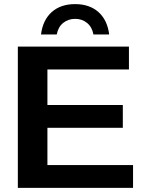

<svg xmlns="http://www.w3.org/2000/svg" viewBox="-20 -915 707 935"><path d="M66.9 0V-688H607.9V-576.7H210.9V-403.8H578.1V-292.5H210.9V-111.3H627.9V0ZM345.7 -823.2Q312.5 -823.2 287.8 -803.5Q263.2 -783.7 256.3 -747.1H179.7Q188.5 -817.4 231.9 -856.2Q275.4 -895 345.7 -895Q416 -895 459.5 -856.2Q502.9 -817.4 511.7 -747.1H435.1Q428.2 -783.7 403.8 -803.5Q379.4 -823.2 345.7 -823.2Z"/></svg>

Font: Arial
Style: Bold
Weight: 700
Designer: Steve Matteson
Foundry: Ascender Corporation
Version: Version 2.00.3